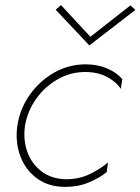

<svg xmlns="http://www.w3.org/2000/svg" viewBox="-20 -722 550 752"><path d="M78 -230Q88 -288 122 -335.5Q156 -383 206 -411.5Q256 -440 314 -440Q362 -440 398.5 -421Q435 -402 453 -374L459 -412Q437 -438 399.5 -454Q362 -470 316 -470Q249 -470 192 -437.5Q135 -405 96.5 -350.5Q58 -296 48 -230Q39 -167 59 -112Q79 -57 124.5 -23.5Q170 10 236 10Q286 10 328 -7.5Q370 -25 398 -48L403 -86Q376 -62 333.5 -41Q291 -20 239 -20Q182 -21 143 -50.5Q104 -80 87 -127.5Q70 -175 78 -230ZM334 -578 219 -702 198 -684 330 -544 510 -683 491 -701Z"/></svg>

Font: Jost* 200 Thin Italic
Style: Italic
Weight: 200
Italic angle: -10°
Version: Version 3.200; ttfautohint (v0.97) -l 8 -r 50 -G 200 -x 14 -